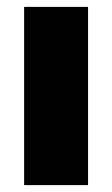

<svg xmlns="http://www.w3.org/2000/svg" viewBox="-20 -537 326 557"><path d="M50 0V-517H235.5V0Z"/></svg>

Font: Public Sans Thin Black
Style: Regular
Weight: 900
Version: Version 2.001